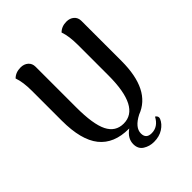

<svg xmlns="http://www.w3.org/2000/svg" viewBox="-243 -843 1155 1155"><g transform="rotate(-45 334.5 -265.5)"><path d="M525 -708Q554 -708 573 -691.5Q592 -675 592 -647V-306Q592 -60 439 -3Q366 35 366 85Q366 130 413 130Q468 130 498 73Q517 85 510 104Q497 135 464.5 156Q432 177 386 177Q349 177 318.5 158Q288 139 288 98Q288 49 338 14H335Q209 14 146.5 -64Q84 -142 84 -306V-560Q84 -635 67 -682Q93 -708 135 -708Q164 -708 183 -691.5Q202 -675 202 -647V-301Q202 -158 234 -94Q266 -30 335 -30Q475 -30 475 -301V-560Q475 -635 458 -682Q484 -708 525 -708Z"/></g></svg>

Font: Arima Koshi Semi Bold
Style: Regular
Weight: 600
Designer: Joana Correia and Natanael Gama
Foundry: NDISCOVER
Version: Version 1.019;PS 001.019;hotconv 1.0.88;makeotf.lib2.5.64775